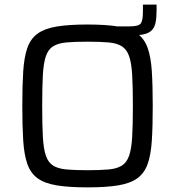

<svg xmlns="http://www.w3.org/2000/svg" viewBox="-20 -802 757 830"><path d="M475.8 -648.6V-688H541.9Q579.7 -688 588.8 -701Q597.8 -714 597.8 -751V-782.2H656.9V-758.5Q656.9 -726.3 652.6 -704.8Q648.3 -683.4 636 -671Q623.8 -658.7 601 -653.6Q578.3 -648.6 541.9 -648.6ZM358.1 8Q277.8 8 225.4 -0.6Q173 -9.3 142.7 -31.2Q112.4 -53.1 98.4 -92.6Q84.4 -132.2 80.4 -193.8Q76.4 -255.4 76.4 -344Q76.4 -432.6 80.4 -494.2Q84.4 -555.8 98.4 -595.4Q112.4 -634.9 142.7 -656.8Q173 -678.7 225.4 -687.4Q277.8 -696 358.1 -696Q438.4 -696 490.8 -687.4Q543.2 -678.7 573.5 -656.8Q603.8 -634.9 618.1 -595.4Q632.3 -555.8 636.3 -494.2Q640.3 -432.6 640.3 -344Q640.3 -255.4 636.3 -193.8Q632.3 -132.2 618.1 -92.6Q603.8 -53.1 573.5 -31.2Q543.2 -9.3 490.8 -0.6Q438.4 8 358.1 8ZM358.1 -66.2Q413.3 -66.2 449.3 -69.4Q485.2 -72.7 506.3 -85.8Q527.4 -98.9 538 -128.5Q548.5 -158.2 551.4 -210.1Q554.4 -262 554.4 -344Q554.4 -426 551.4 -477.9Q548.5 -529.8 538 -559.5Q527.4 -589.1 506.3 -602.2Q485.2 -615.3 449.3 -618.6Q413.3 -621.8 358.1 -621.8Q303.4 -621.8 267.5 -618.6Q231.6 -615.3 210.2 -602.2Q188.8 -589.1 178.5 -559.5Q168.2 -529.8 165.3 -477.9Q162.4 -426 162.4 -344Q162.4 -262 165.3 -210.1Q168.2 -158.2 178.5 -128.5Q188.8 -98.9 210.2 -85.8Q231.6 -72.7 267.5 -69.4Q303.4 -66.2 358.1 -66.2Z"/></svg>

Font: Saira Thin
Style: Regular
Weight: 100
Designer: Hector Gatti with collaboration of the Omnibus-Type team
Foundry: Omnibus-Type
Version: Version 1.101